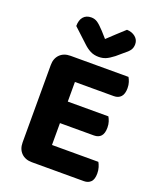

<svg xmlns="http://www.w3.org/2000/svg" viewBox="-153 -935 854 1031"><g transform="rotate(20 273.5 -419.5)"><path d="M155 2Q117 2 94.5 -20.5Q72 -43 72 -81V-523Q72 -561 94.5 -583.5Q117 -606 155 -606H486Q492 -596 497 -581Q502 -566 502 -547Q502 -514 487.5 -498Q473 -482 447 -482H225V-370H457Q463 -360 468 -345Q473 -330 473 -311Q473 -278 459 -262.5Q445 -247 419 -247H225V-122H490Q496 -112 501 -96Q506 -80 506 -61Q506 -28 491.5 -13Q477 2 452 2ZM298 -754Q321 -775 345 -798Q369 -821 392 -841Q421 -840 440.5 -824Q460 -808 460 -783Q460 -763 450.5 -749Q441 -735 416 -716L382 -687Q356 -667 338 -659.5Q320 -652 298 -652Q271 -652 250.5 -662.5Q230 -673 212 -690L129 -767Q129 -801 145 -819.5Q161 -838 190 -838Q209 -838 224.5 -828Q240 -818 266 -790Z"/></g></svg>

Font: Baloo Bhai 2
Style: Bold
Weight: 700
Designer: Supriya Tembe, Noopur Datye and Ek Type
Foundry: Ek Type
Version: Version 1.640;PS 1.000;hotconv 16.6.51;makeotf.lib2.5.65220;